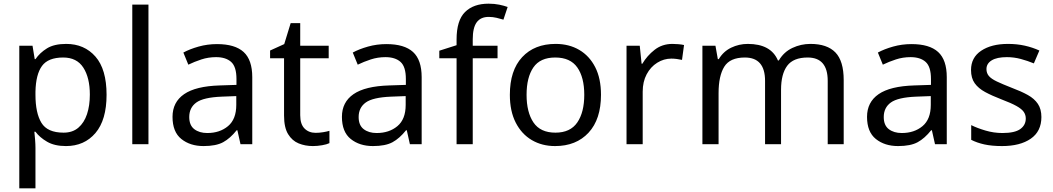

<svg xmlns="http://www.w3.org/2000/svg" viewBox="-20 -785 5733 1045"><path d="M340 -546Q439 -546 499.5 -477Q560 -408 560 -269Q560 -132 499.5 -61Q439 10 339 10Q277 10 236.5 -13.5Q196 -37 173 -68H167Q169 -51 171 -25Q173 1 173 20V240H85V-536H157L169 -463H173Q197 -498 236 -522Q275 -546 340 -546ZM324 -472Q242 -472 208.5 -426Q175 -380 173 -286V-269Q173 -170 205.5 -116.5Q238 -63 326 -63Q375 -63 406.5 -90Q438 -117 453.5 -163.5Q469 -210 469 -270Q469 -362 433.5 -417Q398 -472 324 -472Z M788 0H700V-760H788Z M1161 -545Q1259 -545 1306 -502Q1353 -459 1353 -365V0H1289L1272 -76H1268Q1233 -32 1194.5 -11Q1156 10 1088 10Q1015 10 967 -28.5Q919 -67 919 -149Q919 -229 982 -272.5Q1045 -316 1176 -320L1267 -323V-355Q1267 -422 1238 -448Q1209 -474 1156 -474Q1114 -474 1076 -461.5Q1038 -449 1005 -433L978 -499Q1013 -518 1061 -531.5Q1109 -545 1161 -545ZM1187 -259Q1087 -255 1048.5 -227Q1010 -199 1010 -148Q1010 -103 1037.5 -82Q1065 -61 1108 -61Q1176 -61 1221 -98.5Q1266 -136 1266 -214V-262Z M1698 -62Q1718 -62 1739 -65.5Q1760 -69 1773 -73V-6Q1759 1 1733 5.5Q1707 10 1683 10Q1641 10 1605.5 -4.5Q1570 -19 1548 -55Q1526 -91 1526 -156V-468H1450V-510L1527 -545L1562 -659H1614V-536H1769V-468H1614V-158Q1614 -109 1637.5 -85.5Q1661 -62 1698 -62Z M2083 -545Q2181 -545 2228 -502Q2275 -459 2275 -365V0H2211L2194 -76H2190Q2155 -32 2116.5 -11Q2078 10 2010 10Q1937 10 1889 -28.5Q1841 -67 1841 -149Q1841 -229 1904 -272.5Q1967 -316 2098 -320L2189 -323V-355Q2189 -422 2160 -448Q2131 -474 2078 -474Q2036 -474 1998 -461.5Q1960 -449 1927 -433L1900 -499Q1935 -518 1983 -531.5Q2031 -545 2083 -545ZM2109 -259Q2009 -255 1970.5 -227Q1932 -199 1932 -148Q1932 -103 1959.5 -82Q1987 -61 2030 -61Q2098 -61 2143 -98.5Q2188 -136 2188 -214V-262Z M2688 -468H2553V0H2465V-468H2371V-509L2465 -539V-570Q2465 -674 2511 -719.5Q2557 -765 2639 -765Q2671 -765 2697.5 -759.5Q2724 -754 2743 -747L2720 -678Q2704 -683 2683 -688Q2662 -693 2640 -693Q2596 -693 2574.5 -663.5Q2553 -634 2553 -571V-536H2688Z M3251 -269Q3251 -136 3183.5 -63Q3116 10 3001 10Q2930 10 2874.5 -22.5Q2819 -55 2787 -117.5Q2755 -180 2755 -269Q2755 -402 2822 -474Q2889 -546 3004 -546Q3077 -546 3132.5 -513.5Q3188 -481 3219.5 -419.5Q3251 -358 3251 -269ZM2846 -269Q2846 -174 2883.5 -118.5Q2921 -63 3003 -63Q3084 -63 3122 -118.5Q3160 -174 3160 -269Q3160 -364 3122 -418Q3084 -472 3002 -472Q2920 -472 2883 -418Q2846 -364 2846 -269Z M3640 -546Q3655 -546 3672.5 -544.5Q3690 -543 3703 -540L3692 -459Q3679 -462 3663.5 -464Q3648 -466 3634 -466Q3593 -466 3557 -443.5Q3521 -421 3499.5 -380.5Q3478 -340 3478 -286V0H3390V-536H3462L3472 -438H3476Q3502 -482 3543 -514Q3584 -546 3640 -546Z M4391 -546Q4482 -546 4527 -499.5Q4572 -453 4572 -349V0H4485V-345Q4485 -472 4376 -472Q4298 -472 4264.5 -427Q4231 -382 4231 -296V0H4144V-345Q4144 -472 4034 -472Q3953 -472 3922 -422Q3891 -372 3891 -278V0H3803V-536H3874L3887 -463H3892Q3917 -505 3959.5 -525.5Q4002 -546 4050 -546Q4176 -546 4214 -456H4219Q4246 -502 4292.5 -524Q4339 -546 4391 -546Z M4941 -545Q5039 -545 5086 -502Q5133 -459 5133 -365V0H5069L5052 -76H5048Q5013 -32 4974.5 -11Q4936 10 4868 10Q4795 10 4747 -28.5Q4699 -67 4699 -149Q4699 -229 4762 -272.5Q4825 -316 4956 -320L5047 -323V-355Q5047 -422 5018 -448Q4989 -474 4936 -474Q4894 -474 4856 -461.5Q4818 -449 4785 -433L4758 -499Q4793 -518 4841 -531.5Q4889 -545 4941 -545ZM4967 -259Q4867 -255 4828.5 -227Q4790 -199 4790 -148Q4790 -103 4817.5 -82Q4845 -61 4888 -61Q4956 -61 5001 -98.5Q5046 -136 5046 -214V-262Z M5648 -148Q5648 -70 5590 -30Q5532 10 5434 10Q5378 10 5337.5 1Q5297 -8 5266 -24V-104Q5298 -88 5343.5 -74.5Q5389 -61 5436 -61Q5503 -61 5533 -82.5Q5563 -104 5563 -140Q5563 -160 5552 -176Q5541 -192 5512.5 -208Q5484 -224 5431 -244Q5379 -264 5342 -284Q5305 -304 5285 -332Q5265 -360 5265 -404Q5265 -472 5320.5 -509Q5376 -546 5466 -546Q5515 -546 5557.5 -536.5Q5600 -527 5637 -510L5607 -440Q5573 -454 5536 -464Q5499 -474 5460 -474Q5406 -474 5377.5 -456.5Q5349 -439 5349 -409Q5349 -387 5362 -371.5Q5375 -356 5405.5 -341.5Q5436 -327 5487 -307Q5538 -288 5574 -268Q5610 -248 5629 -219.5Q5648 -191 5648 -148Z"/></svg>

Font: Noto Sans Syriac Eastern
Style: Regular
Weight: 400
Designer: Patrick Giasson and the Monotype Design Team
Foundry: Monotype Imaging Inc.
Version: Version 3.001; ttfautohint (v1.8.4.7-5d5b)